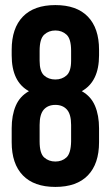

<svg xmlns="http://www.w3.org/2000/svg" viewBox="-20 -728 436 756"><path d="M370 -168Q370 -83 326 -37.5Q282 8 198 8Q114 8 70 -37.5Q26 -83 26 -168V-223Q26 -274 42 -311.5Q58 -349 94 -369Q26 -406 26 -510V-532Q26 -617 70 -662.5Q114 -708 198 -708Q282 -708 326 -662.5Q370 -617 370 -532V-510Q370 -407 302 -369Q338 -349 354 -311.5Q370 -274 370 -223ZM136 -171Q136 -124 154 -108Q172 -92 198 -92Q224 -92 241.5 -108Q259 -124 260 -171V-236Q260 -278 243.5 -296.5Q227 -315 198 -315Q169 -315 152.5 -296.5Q136 -278 136 -236ZM136 -489Q136 -447 153.5 -431Q171 -415 198 -415Q224 -415 242 -431Q260 -447 260 -489V-528Q260 -575 242 -591.5Q224 -608 198 -608Q172 -608 154 -591.5Q136 -575 136 -528Z"/></svg>

Font: BebasNeueW01-Regular
Style: Regular
Weight: 400
Designer: Ryoichi Tsunekawa
Foundry: Ryoichi Tsunekawa
Version: Version 1.30